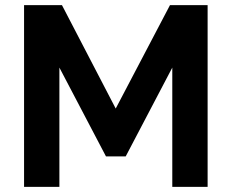

<svg xmlns="http://www.w3.org/2000/svg" viewBox="-20 -730 905 750"><path d="M653 0H791V-710H644L432 -306L222 -710H74V0H212V-466L394 -119H471L653 -466Z"/></svg>

Font: FIGSv2-sans-serif
Style: Bold
Weight: 700
Designer: Matt McInerney, Pablo Impallari, Rodrigo Fuenzalida,Mirko Velimirovic
Foundry: Matt McInerney, Pablo Impallari, Rodrigo Fuenzalida
Version: Version 4.021;hotconv 1.0.109;makeotfexe 2.5.65596